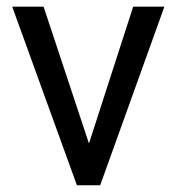

<svg xmlns="http://www.w3.org/2000/svg" viewBox="-20 -548 524 568"><path d="M108.9 -528.3 243.2 -123.5 374 -528.3H466.3L276.4 0H207.5L16.1 -528.3Z"/></svg>

Font: Vazirmatn UI FD
Style: Regular
Weight: 400
Designer: Saber Rastikerdar
Foundry: Saber Rastikerdar
Version: Version 33.003